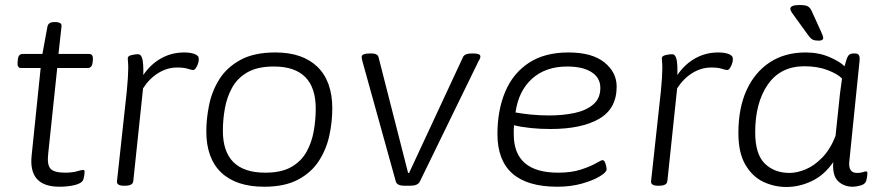

<svg xmlns="http://www.w3.org/2000/svg" viewBox="-20 -738 3511 765"><path d="M217 6Q93 6 106 -118L142 -467H64Q48 -467 50 -490L51 -500Q53 -523 70 -523H149L169 -632Q173 -650 195 -650H200Q228 -650 225 -632L213 -523H335Q352 -523 350 -500L349 -490Q347 -467 329 -467H208L172 -125Q167 -81 181.5 -65.5Q196 -50 240 -50Q267 -50 286.5 -55.5Q306 -61 311 -61Q317 -61 317 -54Q317 -49 316 -40.5Q315 -32 312 -23Q307 -8 279 -1Q251 6 217 6Z M474 2Q445 2 446 -15L485 -373Q488 -404 489.5 -427.5Q491 -451 491 -466Q491 -482 490 -491Q489 -500 489 -506Q489 -515 504 -518.5Q519 -522 530 -522Q542 -522 547 -504Q552 -486 551 -439Q579 -481 621 -505Q663 -529 714 -529Q739 -529 756 -522.5Q773 -516 772 -502Q772 -489 764.5 -474Q757 -459 750 -459Q743 -459 728 -464Q713 -469 686 -469Q646 -469 610.5 -447Q575 -425 550 -386L511 -16Q509 2 478 2Z M1033 6Q921 6 861.5 -50.5Q802 -107 802 -215Q802 -264 813 -319Q824 -374 853.5 -421.5Q883 -469 937.5 -499Q992 -529 1077 -529Q1186 -529 1245 -471.5Q1304 -414 1304 -306Q1304 -252 1292 -197Q1280 -142 1250 -96Q1220 -50 1167 -22Q1114 6 1033 6ZM1037 -50Q1101 -50 1140.5 -72.5Q1180 -95 1201 -132.5Q1222 -170 1230 -215Q1238 -260 1238 -305Q1238 -473 1071 -473Q1006 -473 966 -450Q926 -427 905 -389Q884 -351 876 -306Q868 -261 868 -217Q868 -50 1037 -50Z M1591 2Q1562 2 1557 -15L1424 -494Q1423 -497 1422 -502.5Q1421 -508 1421 -511Q1421 -525 1454 -525H1460Q1484 -525 1488 -511L1606 -49H1610L1825 -511Q1832 -525 1859 -525H1867Q1894 -525 1894 -513Q1894 -509 1892 -504Q1890 -499 1887 -495L1653 -15Q1645 2 1615 2Z M2201 6Q1962 6 1962 -204Q1962 -299 1993 -372.5Q2024 -446 2087 -487.5Q2150 -529 2245 -529Q2339 -529 2388 -489.5Q2437 -450 2437 -393Q2437 -305 2367 -264.5Q2297 -224 2173 -224Q2131 -224 2093.5 -228Q2056 -232 2028 -239Q2027 -230 2027 -221.5Q2027 -213 2027 -203Q2027 -50 2204 -50Q2257 -50 2295 -62.5Q2333 -75 2354.5 -87.5Q2376 -100 2381 -100Q2388 -100 2392.5 -86Q2397 -72 2397 -63Q2397 -52 2370 -35.5Q2343 -19 2298.5 -6.5Q2254 6 2201 6ZM2168 -278Q2224 -278 2270 -288Q2316 -298 2344 -322Q2372 -346 2372 -388Q2372 -428 2337 -450.5Q2302 -473 2240 -473Q2154 -473 2100 -424.5Q2046 -376 2034 -290Q2060 -285 2095.5 -281.5Q2131 -278 2168 -278Z M2602 2Q2573 2 2574 -15L2613 -373Q2616 -404 2617.5 -427.5Q2619 -451 2619 -466Q2619 -482 2618 -491Q2617 -500 2617 -506Q2617 -515 2632 -518.5Q2647 -522 2658 -522Q2670 -522 2675 -504Q2680 -486 2679 -439Q2707 -481 2749 -505Q2791 -529 2842 -529Q2867 -529 2884 -522.5Q2901 -516 2900 -502Q2900 -489 2892.5 -474Q2885 -459 2878 -459Q2871 -459 2856 -464Q2841 -469 2814 -469Q2774 -469 2738.5 -447Q2703 -425 2678 -386L2639 -16Q2637 2 2606 2Z M3113 7Q3065 7 3021.5 -13.5Q2978 -34 2950 -81.5Q2922 -129 2922 -208Q2922 -307 2954.5 -378.5Q2987 -450 3047 -489.5Q3107 -529 3190 -529Q3242 -529 3284 -511Q3326 -493 3345 -474Q3353 -506 3359.5 -515.5Q3366 -525 3381 -525H3386Q3398 -525 3402 -518.5Q3406 -512 3405 -498L3364 -95Q3359 -49 3395 -49Q3409 -49 3417.5 -52Q3426 -55 3431 -55Q3436 -55 3436 -48Q3436 -45 3435 -36Q3434 -27 3431 -17Q3427 -4 3409 1Q3391 6 3378 6Q3342 6 3319 -16.5Q3296 -39 3300 -92Q3264 -40 3214.5 -16.5Q3165 7 3113 7ZM3126 -49Q3156 -49 3190.5 -63.5Q3225 -78 3256.5 -110.5Q3288 -143 3309 -196L3327 -367Q3329 -380 3331 -396Q3333 -412 3335 -425Q3318 -443 3278 -458.5Q3238 -474 3185 -474Q3090 -474 3039.5 -401.5Q2989 -329 2989 -211Q2989 -124 3027 -86.5Q3065 -49 3126 -49ZM3242 -576Q3227 -576 3218.5 -580Q3210 -584 3200 -598L3155 -660Q3141 -679 3135 -688Q3129 -697 3129 -703Q3129 -718 3166 -718Q3191 -718 3200 -712Q3209 -706 3215 -692L3250 -615Q3260 -594 3260 -587Q3260 -576 3242 -576Z"/></svg>

Font: Asap Semi Expanded Semi Expanded Light
Style: Italic
Weight: 300
Width: 6
Italic angle: -6°
Designer: Pablo Cosgaya
Foundry: Omnibus-Type
Version: Version 3.001; ttfautohint (v1.8.4.7-5d5b)